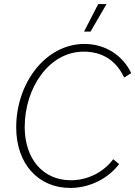

<svg xmlns="http://www.w3.org/2000/svg" viewBox="-20 -920 668 948"><path d="M327 8C423 8 515 -39 568 -110L539 -134C492 -70 413 -30 330 -30C191 -30 102 -137 102 -293C102 -487 223 -665 393 -665C488 -665 555 -619 593 -537L628 -559C585 -648 499 -703 397 -703C205 -703 60 -510 60 -291C60 -111 169 8 327 8ZM506 -900H465L395 -764H427Z"/></svg>

Font: Fixel Text 20240404 ExtraLight
Style: Italic
Weight: 200
Width: 4
Italic angle: -10°
Designer: AlfaBravo + MacPaw
Foundry: Kyrylo Tkachov, Marchela Mozhyna, Serhii Makarenko, Maria Weinstein, Zakhar Kryvoshyya
Version: Version 1.211;Glyphs 3.2 (3225)